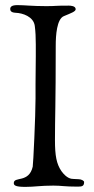

<svg xmlns="http://www.w3.org/2000/svg" viewBox="-20 -730 368 751"><path d="M20 -695C20 -690 21 -681 41 -680C69 -679 111 -665 116 -629C119 -607 120 -582 120 -556V-510C120 -469 119 -431 119 -402V-345C119 -277 110 -86 108 -78C93 -13 34 -41 34 -14C34 -6 38 1 79 1C115 1 137 -4 189 -4C222 -4 230 0 284 0C301 0 309 -2 309 -18C309 -23 298 -29 288 -29C285 -29 271 -30 268 -30C258 -30 241 -32 220 -61C201 -89 195 -121 195 -182C195 -274 198 -317 198 -552C198 -591 202 -656 230 -667C259 -679 276 -685 276 -694C276 -707 256 -708 249 -708C186 -708 204 -706 161 -706C105 -706 76 -710 48 -710C24 -710 20 -702 20 -695Z"/></svg>

Font: OFL Sorts Mill Goudy
Style: Regular
Weight: 500
Version: Version 003.000